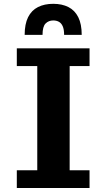

<svg xmlns="http://www.w3.org/2000/svg" viewBox="-20 -958 545 981"><path d="M65.9 2.4V-87.9H170.4V-620.6H65.9V-710.9H437.5V-620.6H335.9V-87.9H437.5V2.4ZM106 -779.8Q106 -835 123.5 -870.1Q141.1 -905.3 174.1 -921.9Q207 -938.5 252 -938.5Q296.9 -938.5 329.6 -921.9Q362.3 -905.3 379.9 -870.1Q397.5 -835 397.5 -779.8H307.6Q307.6 -808.1 300.3 -824.2Q293 -840.3 280.5 -846.9Q268.1 -853.5 252 -853.5Q228.5 -853.5 212.9 -837.9Q197.3 -822.3 197.3 -779.8Z"/></svg>

Font: Comme
Style: Bold
Weight: 700
Version: Version 1.000;gftools[0.9.27]